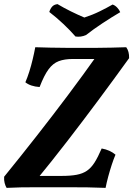

<svg xmlns="http://www.w3.org/2000/svg" viewBox="-39 -908 646 931"><path d="M-7 3Q-13 -7 -16.5 -20.5Q-20 -34 -19 -51Q63 -152 139 -249Q215 -346 289 -444.5Q363 -543 436 -646L461 -622H314Q274 -622 246 -611.5Q218 -601 196.5 -572Q175 -543 153 -486Q109 -489 84 -509Q94 -532 103 -560.5Q112 -589 119.5 -620.5Q127 -652 132 -679Q168 -678 205.5 -677Q243 -676 282 -676Q321 -676 364 -676Q398 -676 432 -676Q466 -676 501 -677Q536 -678 573 -679Q588 -659 587 -626Q512 -522 438 -422.5Q364 -323 288 -224.5Q212 -126 129 -25L113 -55H261Q303 -55 332.5 -60.5Q362 -66 382.5 -80Q403 -94 419.5 -120Q436 -146 454 -188Q494 -181 521 -158Q512 -137 503 -109.5Q494 -82 486 -52.5Q478 -23 473 3Q428 1 385 0.5Q342 0 300.5 0Q259 0 216 0Q171 0 134 0Q97 0 63.5 0.5Q30 1 -7 3ZM327 -731Q301 -761 268 -792Q235 -823 200 -850Q205 -866 214 -876Q223 -886 240 -888Q270 -870 304.5 -853Q339 -836 370 -823Q410 -836 444.5 -853Q479 -870 507 -886Q519 -882 529 -871.5Q539 -861 544 -849Q503 -825 459 -796Q415 -767 378 -738Q353 -727 327 -731Z"/></svg>

Font: Vollkorn SemiBold
Style: Italic
Weight: 600
Italic angle: -11°
Designer: Friedrich Althausen
Foundry: Friedrich Althausen
Version: Version 5.000